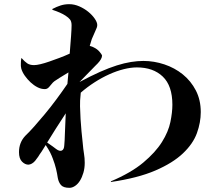

<svg xmlns="http://www.w3.org/2000/svg" viewBox="-20 -842 1040 920"><path d="M294 -767Q271 -782 231 -795V-799Q252 -810 271 -816Q290 -822 312 -822Q336 -822 360 -811.5Q384 -801 403 -785.5Q422 -770 434 -752.5Q446 -735 446 -722Q446 -716 443.5 -709Q441 -702 437 -694Q433 -685 429 -675.5Q425 -666 420 -655Q418 -649 416 -642Q414 -635 410 -622Q418 -620 421.5 -618.5Q425 -617 429 -615Q446 -607 457 -594Q468 -581 469 -576Q469 -560 448 -538Q442 -532 435.5 -525.5Q429 -519 419 -508.5Q409 -498 395 -484Q381 -470 361 -449Q415 -478 459 -497.5Q503 -517 539.5 -528.5Q576 -540 607.5 -545Q639 -550 667 -550Q718 -550 767.5 -533.5Q817 -517 856 -485.5Q895 -454 918.5 -408.5Q942 -363 942 -305Q942 -255 923.5 -204Q905 -153 856.5 -107Q808 -61 724.5 -25Q641 11 512 30L511 27Q608 -14 666.5 -63Q725 -112 756 -161.5Q787 -211 796.5 -257.5Q806 -304 806 -340Q806 -431 760 -475Q714 -519 636 -519Q607 -519 573 -510.5Q539 -502 503.5 -486Q468 -470 433 -447.5Q398 -425 367 -398L366 -386Q363 -362 363.5 -332.5Q364 -303 366 -272Q368 -242 370.5 -213Q373 -184 376 -160Q379 -125 382.5 -105Q386 -85 386 -62Q386 -36 379.5 -14Q373 8 363 24Q353 40 339.5 49Q326 58 313 58Q284 58 272.5 45Q261 32 257 11Q254 -10 248.5 -33Q243 -56 233 -82Q228 -96 220.5 -111Q213 -126 199 -147L179 -115Q174 -109 170.5 -103Q167 -97 163 -91Q159 -86 155.5 -81Q152 -76 148 -71Q133 -54 116 -53Q100 -53 85.5 -67.5Q71 -82 71 -113Q71 -159 101 -191Q120 -209 144 -236Q168 -263 195 -295.5Q222 -328 249.5 -365Q277 -402 303 -440Q304 -451 305 -462.5Q306 -474 308 -495Q282 -479 265.5 -469Q249 -459 241 -453Q233 -447 227 -439Q221 -431 216 -426Q207 -415 195 -415Q177 -415 159.5 -424Q142 -433 126.5 -447.5Q111 -462 99 -479Q87 -496 82 -513Q79 -525 80 -538Q80 -544 80.5 -550.5Q81 -557 82 -563H84Q98 -547 110.5 -538.5Q123 -530 143 -530Q155 -530 174 -534.5Q193 -539 216 -547Q239 -555 264.5 -564.5Q290 -574 314 -585Q318 -633 320.5 -668.5Q323 -704 323 -721Q323 -739 315.5 -748.5Q308 -758 294 -767ZM206 -159Q238 -137 249 -128Q265 -116 276 -120.5Q287 -125 288 -146Q290 -166 291 -202.5Q292 -239 295 -299Q266 -255 246.5 -224Q227 -193 206 -159Z"/></svg>

Font: XinYuGongZhangJiaSongA
Style: Regular
Weight: 900
Designer: XinYuGong
Foundry: Adobe Systems Incorporated
Version: Version 1.00